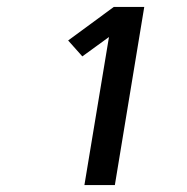

<svg xmlns="http://www.w3.org/2000/svg" viewBox="-20 -858 540 555"><path d="M224 -323 295 -751 218 -695 177 -741 309 -838H397L312 -323Z"/></svg>

Font: Iosevka Curly
Style: Bold Italic
Weight: 700
Italic angle: -9°
Monospace: yes
Designer: Belleve Invis
Foundry: Belleve Invis
Version: Version 22.1.2; ttfautohint (v1.8.4)